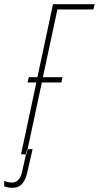

<svg xmlns="http://www.w3.org/2000/svg" viewBox="-98 -734 470 913"><path d="M2 0 75 -342H33L39 -367H80L154 -714H352L346 -689H175L106 -367H199L194 -342H101L28 0ZM-40 159Q-7 159 9 138Q25 117 31 89L57 -25H31L7 83Q-4 134 -41 134Q-60 134 -78 126V152Q-60 159 -40 159Z"/></svg>

Font: Noto Sans Display Condensed Thin
Style: Italic
Weight: 250
Width: 3
Italic angle: -12°
Designer: Monotype Design Team
Foundry: Monotype Imaging Inc.
Version: Version 1.900